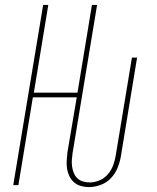

<svg xmlns="http://www.w3.org/2000/svg" viewBox="-20 -755 640 783"><path d="M343 8Q326 8 310 3.5Q294 -1 282 -11.5Q270 -22 263 -36.5Q256 -51 253.5 -67Q251 -83 252 -100Q253 -117 255 -134L293 -358H114L55 0H34L156 -735H177L118 -377H296L355 -735H376L276 -131Q274 -117 273 -103Q272 -89 274 -75.5Q276 -62 281 -49.5Q286 -37 295.5 -28Q305 -19 318 -15Q331 -11 346 -11Q366 -11 386 -19.5Q406 -28 420 -44.5Q434 -61 441.5 -81Q449 -101 452 -121L518 -520H539L473 -118Q469 -94 459.5 -70.5Q450 -47 432.5 -28.5Q415 -10 390.5 -1Q366 8 343 8Z"/></svg>

Font: Iosevka SS04 Thin Extended
Style: Italic
Weight: 100
Width: 7
Italic angle: -9°
Monospace: yes
Designer: Belleve Invis
Foundry: Belleve Invis
Version: Version 19.0.0; ttfautohint (v1.8.4)